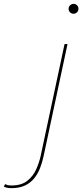

<svg xmlns="http://www.w3.org/2000/svg" viewBox="-158 -760 433 998"><path d="M-99 218Q-114.5 218 -124.2 215.2Q-134 212.5 -138 210L-131.5 197Q-126 200 -118.8 202Q-111.5 204 -97.5 204Q-46.5 204 -16 179.8Q14.5 155.5 30.5 119.2Q46.5 83 54 47.5L177.5 -531H193L68.5 52Q61.5 84.5 50 114.2Q38.5 144 19.2 167.5Q0 191 -28.8 204.5Q-57.5 218 -99 218ZM224.5 -688.5Q213.5 -688.5 206 -696Q198.5 -703.5 198.5 -714.5Q198.5 -721.5 202 -727.2Q205.5 -733 211.5 -736.5Q217.5 -740 224.5 -740Q235 -740 242.5 -732.5Q250 -725 250 -714.5Q250 -707.5 246.5 -701.5Q243 -695.5 237.2 -692Q231.5 -688.5 224.5 -688.5Z"/></svg>

Font: Epilogue Thin
Style: Italic
Weight: 250
Italic angle: -12°
Designer: Tyler Finck
Foundry: Etcetera Type Co
Version: Version 2.112